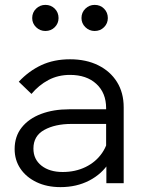

<svg xmlns="http://www.w3.org/2000/svg" viewBox="-20 -751 590 787"><path d="M487 0H416V-96L415 -124V-308Q415 -370 375 -407Q335 -444 267 -444Q218 -444 178.5 -423Q139 -402 109 -366L57 -416Q98 -460 149.5 -484Q201 -508 267 -508Q333 -508 382.5 -483.5Q432 -459 459.5 -415Q487 -371 487 -311ZM228 16Q172 16 129.5 -4.5Q87 -25 63.5 -60Q40 -95 40 -140Q40 -192 69 -228.5Q98 -265 148.5 -284Q199 -303 263 -303H425V-243H273Q206 -243 161.5 -218.5Q117 -194 117 -142Q117 -98 150 -72Q183 -46 237 -46Q289 -46 331 -66.5Q373 -87 398.5 -124Q424 -161 427 -209L457 -192Q457 -132 427.5 -85Q398 -38 346 -11Q294 16 228 16ZM368 -624Q346 -624 330 -639.5Q314 -655 314 -677Q314 -700 330 -715.5Q346 -731 368 -731Q391 -731 406.5 -715.5Q422 -700 422 -677Q422 -655 406.5 -639.5Q391 -624 368 -624ZM166 -624Q144 -624 128 -639.5Q112 -655 112 -677Q112 -700 128 -715.5Q144 -731 166 -731Q189 -731 204.5 -715.5Q220 -700 220 -677Q220 -655 204.5 -639.5Q189 -624 166 -624Z"/></svg>

Font: Wix Madefor Display
Style: Regular
Weight: 400
Designer: Dalton Maag Ltd
Foundry: Dalton Maag Ltd
Version: Version 3.100